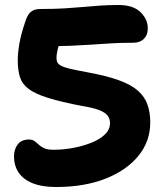

<svg xmlns="http://www.w3.org/2000/svg" viewBox="-20 -736 665 768"><path d="M204 12Q147 12 109.5 -3.5Q72 -19 54 -46.5Q36 -74 36 -110Q36 -139 51 -158.5Q66 -178 96 -178Q109 -178 117.5 -172Q126 -166 135 -157.5Q144 -149 157 -143Q170 -137 194 -137Q234 -137 273.5 -144.5Q313 -152 346.5 -165.5Q380 -179 400 -198.5Q420 -218 420 -244Q420 -261 410.5 -273.5Q401 -286 377 -295.5Q353 -305 309 -312Q225 -328 173.5 -344Q122 -360 95.5 -379.5Q69 -399 60 -427Q51 -455 51 -494Q51 -524 57.5 -561.5Q64 -599 80 -646Q88 -674 101.5 -687Q115 -700 141 -700Q197 -700 237.5 -702.5Q278 -705 311.5 -708Q345 -711 379 -713.5Q413 -716 454 -716Q514 -716 543.5 -686Q573 -656 571 -618Q570 -594 554.5 -579.5Q539 -565 513 -565Q463 -565 423.5 -562.5Q384 -560 346 -557.5Q308 -555 264 -553Q220 -551 162 -552L233 -596Q217 -563 211.5 -541.5Q206 -520 206 -503Q206 -495 209 -487.5Q212 -480 223.5 -473.5Q235 -467 260 -461Q285 -455 329 -447Q406 -433 455.5 -415Q505 -397 532 -373Q559 -349 570 -317.5Q581 -286 581 -246Q581 -171 534 -113Q487 -55 402.5 -21.5Q318 12 204 12Z"/></svg>

Font: Shantell Sans Light
Style: Bold
Weight: 700
Version: Version 1.011;[c5ecc13dd]